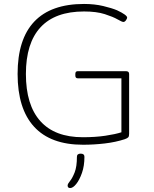

<svg xmlns="http://www.w3.org/2000/svg" viewBox="-20 -726 779 971"><path d="M400 6Q236 6 152.5 -85Q69 -176 69 -352Q69 -528 153.5 -617Q238 -706 405 -706Q458 -706 502 -695.5Q546 -685 572 -674Q623 -650 623 -637Q623 -632 617 -623.5Q611 -615 604 -615Q597 -615 574.5 -628Q552 -641 510 -654.5Q468 -668 405 -668Q259 -668 185 -588Q111 -508 111 -352Q111 -195 184 -113.5Q257 -32 399 -32Q462 -32 512.5 -39.5Q563 -47 594 -57V-330H373Q361 -330 361 -344V-352Q361 -366 373 -366H617Q633 -366 633 -352V-50Q633 -37 629 -32Q625 -27 611 -22Q565 -7 510 -0.5Q455 6 400 6ZM335 225Q322 225 322 212Q322 204 334 189.5Q346 175 357.5 146Q369 117 369 67Q369 51 388 51Q407 51 407 67Q407 113 394.5 148.5Q382 184 365.5 204.5Q349 225 335 225Z"/></svg>

Font: Asap Semi Expanded Thin
Style: Regular
Weight: 100
Width: 6
Designer: Pablo Cosgaya
Foundry: Omnibus-Type
Version: Version 3.001; ttfautohint (v1.8.4.7-5d5b)